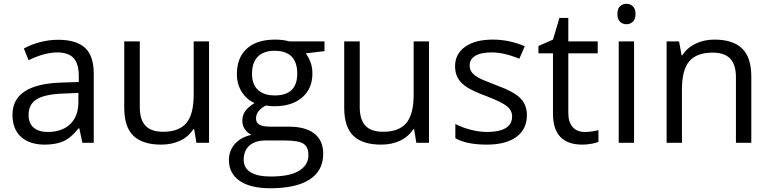

<svg xmlns="http://www.w3.org/2000/svg" viewBox="-20 -754 4068 1014"><path d="M415 0 398.9 -76.2H395Q355 -25.9 315.2 -8.1Q275.4 9.8 215.8 9.8Q136.2 9.8 91.1 -31.2Q45.9 -72.3 45.9 -147.9Q45.9 -310.1 305.2 -317.9L396 -320.8V-354Q396 -417 368.9 -447Q341.8 -477.1 282.2 -477.1Q215.3 -477.1 130.9 -436L106 -498Q145.5 -519.5 192.6 -531.7Q239.7 -543.9 287.1 -543.9Q382.8 -543.9 429 -501.5Q475.1 -459 475.1 -365.2V0ZM231.9 -57.1Q307.6 -57.1 350.8 -98.6Q394 -140.1 394 -214.8V-263.2L313 -259.8Q216.3 -256.3 173.6 -229.7Q130.9 -203.1 130.9 -147Q130.9 -103 157.5 -80.1Q184.1 -57.1 231.9 -57.1Z M718.3 -535.2V-188Q718.3 -122.6 748 -90.3Q777.8 -58.1 841.3 -58.1Q925.3 -58.1 964.1 -104Q1002.9 -149.9 1002.9 -253.9V-535.2H1084V0H1017.1L1005.4 -71.8H1001Q976.1 -32.2 931.9 -11.2Q887.7 9.8 831.1 9.8Q733.4 9.8 684.8 -36.6Q636.2 -83 636.2 -185.1V-535.2Z M1693.8 -535.2V-483.9L1594.7 -472.2Q1608.4 -455.1 1619.1 -427.5Q1629.9 -399.9 1629.9 -365.2Q1629.9 -286.6 1576.2 -239.7Q1522.5 -192.9 1428.7 -192.9Q1404.8 -192.9 1383.8 -196.8Q1332 -169.4 1332 -127.9Q1332 -106 1350.1 -95.5Q1368.2 -85 1412.1 -85H1506.8Q1593.8 -85 1640.4 -48.3Q1687 -11.7 1687 58.1Q1687 147 1615.7 193.6Q1544.4 240.2 1407.7 240.2Q1302.7 240.2 1245.8 201.2Q1189 162.1 1189 90.8Q1189 42 1220.2 6.3Q1251.5 -29.3 1308.1 -42Q1287.6 -51.3 1273.7 -70.8Q1259.8 -90.3 1259.8 -116.2Q1259.8 -145.5 1275.4 -167.5Q1291 -189.5 1324.7 -210Q1283.2 -227.1 1257.1 -268.1Q1231 -309.1 1231 -361.8Q1231 -449.7 1283.7 -497.3Q1336.4 -544.9 1433.1 -544.9Q1475.1 -544.9 1508.8 -535.2ZM1267.1 89.8Q1267.1 133.3 1303.7 155.8Q1340.3 178.2 1408.7 178.2Q1510.7 178.2 1559.8 147.7Q1608.9 117.2 1608.9 64.9Q1608.9 21.5 1582 4.6Q1555.2 -12.2 1481 -12.2H1383.8Q1328.6 -12.2 1297.9 14.2Q1267.1 40.5 1267.1 89.8ZM1311 -363.8Q1311 -307.6 1342.8 -278.8Q1374.5 -250 1431.2 -250Q1549.8 -250 1549.8 -365.2Q1549.8 -485.8 1429.7 -485.8Q1372.6 -485.8 1341.8 -455.1Q1311 -424.3 1311 -363.8Z M1879.9 -535.2V-188Q1879.9 -122.6 1909.7 -90.3Q1939.5 -58.1 2002.9 -58.1Q2086.9 -58.1 2125.7 -104Q2164.6 -149.9 2164.6 -253.9V-535.2H2245.6V0H2178.7L2167 -71.8H2162.6Q2137.7 -32.2 2093.5 -11.2Q2049.3 9.8 1992.7 9.8Q1895 9.8 1846.4 -36.6Q1797.9 -83 1797.9 -185.1V-535.2Z M2762.7 -146Q2762.7 -71.3 2707 -30.8Q2651.4 9.8 2550.8 9.8Q2444.3 9.8 2384.8 -23.9V-99.1Q2423.3 -79.6 2467.5 -68.4Q2511.7 -57.1 2552.7 -57.1Q2616.2 -57.1 2650.4 -77.4Q2684.6 -97.7 2684.6 -139.2Q2684.6 -170.4 2657.5 -192.6Q2630.4 -214.8 2551.8 -245.1Q2477.1 -272.9 2445.6 -293.7Q2414.1 -314.5 2398.7 -340.8Q2383.3 -367.2 2383.3 -403.8Q2383.3 -469.2 2436.5 -507.1Q2489.7 -544.9 2582.5 -544.9Q2668.9 -544.9 2751.5 -509.8L2722.7 -443.8Q2642.1 -477.1 2576.7 -477.1Q2519 -477.1 2489.7 -459Q2460.4 -440.9 2460.4 -409.2Q2460.4 -387.7 2471.4 -372.6Q2482.4 -357.4 2506.8 -343.8Q2531.2 -330.1 2600.6 -304.2Q2695.8 -269.5 2729.2 -234.4Q2762.7 -199.2 2762.7 -146Z M3067.4 -57.1Q3088.9 -57.1 3108.9 -60.3Q3128.9 -63.5 3140.6 -66.9V-4.9Q3127.4 1.5 3101.8 5.6Q3076.2 9.8 3055.7 9.8Q2900.4 9.8 2900.4 -153.8V-472.2H2823.7V-511.2L2900.4 -544.9L2934.6 -659.2H2981.4V-535.2H3136.7V-472.2H2981.4V-157.2Q2981.4 -108.9 3004.4 -83Q3027.3 -57.1 3067.4 -57.1Z M3328.6 0H3247.6V-535.2H3328.6ZM3240.7 -680.2Q3240.7 -708 3254.4 -720.9Q3268.1 -733.9 3288.6 -733.9Q3308.1 -733.9 3322.3 -720.7Q3336.4 -707.5 3336.4 -680.2Q3336.4 -652.8 3322.3 -639.4Q3308.1 -626 3288.6 -626Q3268.1 -626 3254.4 -639.4Q3240.7 -652.8 3240.7 -680.2Z M3866.7 0V-346.2Q3866.7 -411.6 3836.9 -443.8Q3807.1 -476.1 3743.7 -476.1Q3659.7 -476.1 3620.6 -430.7Q3581.5 -385.3 3581.5 -280.8V0H3500.5V-535.2H3566.4L3579.6 -461.9H3583.5Q3608.4 -501.5 3653.3 -523.2Q3698.2 -544.9 3753.4 -544.9Q3850.1 -544.9 3898.9 -498.3Q3947.8 -451.7 3947.8 -349.1V0Z"/></svg>

Font: f04293028
Style: Regular
Weight: 400
Foundry: Ascender Corporation
Version: Version 1.10